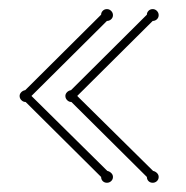

<svg xmlns="http://www.w3.org/2000/svg" viewBox="-20 -455 407 420"><path d="M214.8 -81.1Q219.7 -80.1 223.4 -76.4Q227.1 -72.8 227.1 -67.9Q227.1 -62.5 223.1 -58.8Q219.2 -55.2 213.9 -55.2Q208.5 -55.2 204.8 -58.8Q201.2 -62.5 201.2 -67.9L36.1 -231.9Q30.8 -231.9 26.9 -235.8Q22.9 -239.7 22.9 -245.1Q22.9 -249.5 26.4 -253.2Q29.8 -256.8 35.2 -257.8L201.2 -422.9Q201.2 -427.7 204.8 -431.4Q208.5 -435.1 213.9 -435.1Q219.2 -435.1 223.1 -431.2Q227.1 -427.2 227.1 -421.9Q227.1 -416.5 223.1 -412.8Q219.2 -409.2 213.9 -409.2L48.8 -245.1ZM314.9 -81.1Q319.8 -80.1 323.5 -76.4Q327.1 -72.8 327.1 -67.9Q327.1 -62.5 323.2 -58.8Q319.3 -55.2 314 -55.2Q308.6 -55.2 304.9 -58.8Q301.3 -62.5 301.3 -67.9L136.2 -231.9Q130.9 -231.9 127 -235.8Q123 -239.7 123 -245.1Q123 -249.5 126.5 -253.2Q129.9 -256.8 135.3 -257.8L301.3 -422.9Q301.3 -427.7 304.9 -431.4Q308.6 -435.1 314 -435.1Q319.3 -435.1 323.2 -431.2Q327.1 -427.2 327.1 -421.9Q327.1 -416.5 323.2 -412.8Q319.3 -409.2 314 -409.2L148.9 -245.1Z"/></svg>

Font: Wire One
Style: Regular
Weight: 400
Designer: Alexei Vanyashin, Gayaneh Bagdasaryan
Foundry: Cyreal Type Foundry
Version: Version 1.000